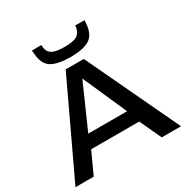

<svg xmlns="http://www.w3.org/2000/svg" viewBox="-204 -1097 1230 1268"><g transform="rotate(-30 411.5 -463.0)"><path d="M9 0 342 -706H480L814 0H667L590 -165H224L148 0ZM259 -264H555L407 -599ZM412 -760Q319 -760 270 -787.5Q221 -815 214 -894Q212 -907 211 -925L283 -926Q283 -922 283.5 -917.5Q284 -913 284 -909Q288 -871 316.5 -854.5Q345 -838 412 -838Q478 -838 505 -854.5Q532 -871 540 -909Q541 -918 541 -926L612 -925Q612 -908 610 -894Q603 -817 555 -788.5Q507 -760 412 -760Z"/></g></svg>

Font: Georama Extended Medium
Style: Regular
Weight: 500
Width: 7
Designer: Jean-Baptiste Levee
Foundry: Production Type
Version: Version 1.000